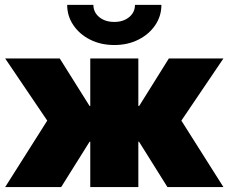

<svg xmlns="http://www.w3.org/2000/svg" viewBox="-20 -760 929 780"><path d="M1 0 171.9 -270 1 -522.5H222.7L343.8 -329.6H346.7V-522.5H542V-329.6H545.4L666 -522.5H887.7L716.8 -270L887.7 0H660.2L544.9 -184.1H542V0H346.7V-184.1H343.8L228.5 0ZM444.3 -577.1Q389.6 -577.1 346.4 -598.9Q303.2 -620.6 278.1 -657.7Q252.9 -694.8 252.9 -740.2H359.4Q359.4 -710 383.3 -690.4Q407.2 -670.9 444.3 -670.9Q481 -670.9 504.6 -690.4Q528.3 -710 528.3 -740.2H635.7Q635.7 -694.8 610.6 -657.7Q585.4 -620.6 542.2 -598.9Q499 -577.1 444.3 -577.1Z"/></svg>

Font: Inter 28pt Black
Style: Regular
Weight: 900
Designer: Rasmus Andersson
Foundry: rsms
Version: Version 4.001;git-66647c0bb